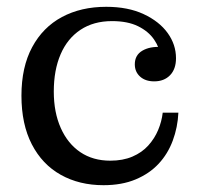

<svg xmlns="http://www.w3.org/2000/svg" viewBox="-20 -533 583 564"><path d="M284 11Q213 11 158.5 -19.5Q104 -50 73.5 -109Q43 -168 43 -252Q43 -336 74.5 -394.5Q106 -453 162 -483Q218 -513 292 -513L309 -471Q255 -471 216.5 -445.5Q178 -420 158 -373.5Q138 -327 138 -264Q138 -203 158.5 -157Q179 -111 216 -86Q253 -61 304 -61Q341 -61 369 -73Q397 -85 415.5 -105.5Q434 -126 444.5 -151Q455 -176 458 -202H504Q502 -159 487.5 -120Q473 -81 446 -52Q419 -23 378.5 -6Q338 11 284 11ZM433 -294Q407 -294 391.5 -308Q376 -322 376 -344Q376 -371 398 -384Q420 -397 454 -395L452 -366Q449 -393 432.5 -417Q416 -441 385.5 -456Q355 -471 309 -471L292 -513Q356 -513 402 -491.5Q448 -470 472.5 -436Q497 -402 497 -362Q497 -330 479.5 -312Q462 -294 433 -294Z"/></svg>

Font: Montagu Slab
Style: Regular
Weight: 400
Version: Version 1.000